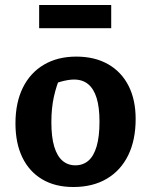

<svg xmlns="http://www.w3.org/2000/svg" viewBox="-20 -738 589 770"><path d="M274 12Q201 12 149 -19Q97 -50 69.5 -107Q42 -164 42 -243Q42 -326 71.5 -386Q101 -446 156 -478.5Q211 -511 286 -511Q360 -511 413.5 -480.5Q467 -450 495.5 -394Q524 -338 524 -261Q524 -176 494 -115Q464 -54 408 -21Q352 12 274 12ZM282 -75Q313 -75 334.5 -93.5Q356 -112 367.5 -151Q379 -190 379 -250Q379 -308 367.5 -345Q356 -382 333.5 -400.5Q311 -419 277 -419Q254 -419 222 -410Q190 -401 141 -382L225 -439Q206 -395 196 -349.5Q186 -304 186 -248Q186 -188 197.5 -150Q209 -112 230.5 -93.5Q252 -75 282 -75ZM137 -625V-718H426V-625Z"/></svg>

Font: Piazzolla Thin ExtraBold
Style: Regular
Weight: 800
Version: Version 2.005